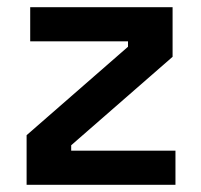

<svg xmlns="http://www.w3.org/2000/svg" viewBox="-20 -514 559 534"><path d="M54 0V-138L336 -384V-399H64V-494H460V-356L178 -110V-95H468V0Z"/></svg>

Font: Space Grotesk Light SemiBold
Style: Regular
Weight: 600
Version: Version 2.000